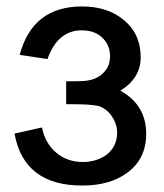

<svg xmlns="http://www.w3.org/2000/svg" viewBox="-20 -563 509 595"><path d="M185 -240V-311Q211 -311 227 -311.5Q243 -312 248 -313Q282 -317 302 -339Q321 -358 321 -389Q321 -425 295 -448Q272 -469 233 -469Q159 -469 127 -380L41 -393Q81 -543 234 -543Q312 -543 361 -503Q416 -460 416 -385Q416 -321 353 -282Q433 -238 433 -148Q433 -69 372 -26Q319 12 235 12Q54 12 25 -149L110 -168Q120 -119 154 -90Q188 -61 237 -61Q279 -61 311 -84Q343 -110 343 -152Q343 -179 326 -203.5Q309 -228 283 -235Q258 -240 206 -240Z"/></svg>

Font: MongolianScript
Style: Regular
Weight: 400
Designer: Bolorsoft LLC, NUM
Foundry: Bolorsoft LLC
Version: Version 3.2